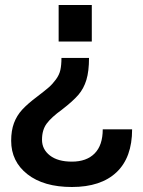

<svg xmlns="http://www.w3.org/2000/svg" viewBox="-20 -540 576 772"><path d="M337.9 -307.1Q337.9 -253.4 327.4 -218.8Q316.9 -184.1 295.2 -158.7Q273.4 -133.3 229 -99.1Q186.5 -68.4 167.7 -43Q148.9 -17.6 148.9 22Q148.9 60.5 180.7 85.2Q212.4 109.9 269 109.9Q328.1 109.9 360.6 76.9Q393.1 43.9 393.1 -20H511.2Q511.2 93.3 448.5 152.6Q385.7 211.9 269 211.9Q155.8 211.9 90.3 160.6Q24.9 109.4 24.9 25.9Q24.9 -14.6 36.1 -44.9Q47.4 -75.2 69.1 -98.9Q90.8 -122.6 129.9 -151.9Q160.6 -175.3 176 -188.7Q191.4 -202.1 204.8 -220.5Q218.3 -238.8 222.7 -258.5Q227.1 -278.3 227.1 -307.1ZM215.8 -373V-520H349.1V-373Z"/></svg>

Font: Aspekta 550
Style: Regular
Weight: 550
Designer: Ivo Dolenc
Version: Version 2.000